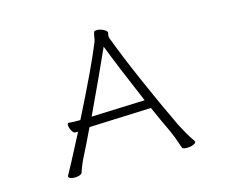

<svg xmlns="http://www.w3.org/2000/svg" viewBox="-99 -848 1199 994"><g transform="rotate(-15 500.0 -351.0)"><path d="M264 -101Q253 -81 243 -57Q233 -33 226 -12Q224 -6 212.5 -2Q201 2 186 2Q172 2 163 -2Q154 -6 154 -12Q154 -16 157 -20Q172 -45 264 -223H248Q240 -223 231 -239Q222 -255 222 -270Q222 -280 228 -280H230Q254 -278 269 -278H291Q418 -529 467 -651Q470 -660 472 -675Q476 -698 479 -702Q482 -706 494 -706Q510 -706 526.5 -698Q543 -690 546 -682L547 -679Q547 -676 545.5 -671Q544 -666 544 -660Q544 -654 545 -651Q586 -541 648.5 -398Q711 -255 774 -123Q783 -105 800 -75Q817 -45 833 -23Q836 -17 836 -16Q836 -8 821 -2Q806 4 788 4Q777 4 769.5 1.5Q762 -1 762 -4Q742 -65 726 -100Q692 -171 660 -244L337 -231L327 -230Q289 -150 264 -101ZM639 -291Q548 -504 506 -614Q449 -486 352 -280Z"/></g></svg>

Font: JyunsaiKaai Light
Style: Regular
Weight: 300
Designer: Fontworks Inc.
Version: Version 0.030;April 7, 2024;FontCreator 14.0.0.2901 64-bit